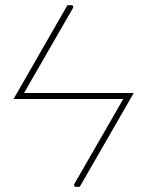

<svg xmlns="http://www.w3.org/2000/svg" viewBox="-20 -723 556 743"><path d="M288.5 0H274Q269 0 267.2 -3.5Q265.5 -7 268.5 -12.5L457 -340H32.5L241 -703H256Q261 -703 262.8 -699.2Q264.5 -695.5 261.5 -690.5L73 -363H497.5Z"/></svg>

Font: Lato ExtraLight
Style: Italic
Weight: 275
Italic angle: -7°
Designer: Lukasz Dziedzic with Adam Twardoch and Botio Nikoltchev
Foundry: tyPoland Lukasz Dziedzic
Version: Version 2.015; 2015-08-06; http://www.latofonts.com/